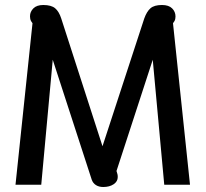

<svg xmlns="http://www.w3.org/2000/svg" viewBox="-20 -738 822 768"><path d="M347 -19 191 -499 145 1H42L110 -645L104 -654Q100 -662 100 -673Q100 -691 113.5 -704.5Q127 -718 153 -718Q185 -718 200.5 -705Q216 -692 225 -664L390 -153L557 -664Q567 -692 582 -705Q597 -718 628 -718Q655 -718 668.5 -704.5Q682 -691 682 -672Q682 -661 678 -654L672 -645L740 1H637L591 -499L446 -54L449 -44Q451 -39 451 -30Q451 -12 434.5 -1Q418 10 393 10Q376 10 364 2.5Q352 -5 347 -19Z"/></svg>

Font: Niramit Medium
Style: Regular
Weight: 500
Designer: Katatrad Aksorn Co.,Ltd.
Foundry: Cadson Demak Co.,Ltd.
Version: Version 1.000; ttfautohint (v1.6)